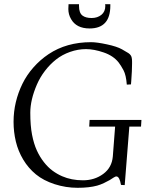

<svg xmlns="http://www.w3.org/2000/svg" viewBox="-20 -885 757 919"><path d="M484.1 -856.9 483.2 -865H508.1V-857.9Q508.1 -748.8 408.9 -748.8Q345.2 -748.8 319.8 -794.2Q307.1 -816.4 307.1 -841.8L308.1 -865H358.2V-856Q358.2 -823 375 -810.3Q390.4 -798.8 418.5 -798.8Q446.5 -798.8 465.3 -814Q484.1 -829.1 484.1 -856.9ZM212.4 -625.7Q298.3 -683.1 416 -683.1Q443.6 -683.1 491.8 -672.7Q540 -662.4 563.7 -649Q587.4 -635.7 594.8 -630.7Q602.3 -625.7 606.4 -619.1Q612.1 -610.6 612.1 -590.1V-580.1Q612.1 -547.6 608.2 -496.8L606.9 -481L586.9 -480Q583.5 -525.6 571.2 -548.7Q558.8 -571.8 547.9 -585.9Q522.5 -618.2 476.2 -634Q429.9 -649.9 391.6 -649.9Q353.3 -649.9 315.4 -636.6Q277.6 -623.3 248.4 -600.2Q219.2 -577.1 195.6 -546.4Q171.9 -515.6 156.7 -480.5Q125 -407.2 125 -345.3Q125 -283.4 133.4 -240.1Q141.8 -196.8 156.1 -165.4Q170.4 -134 190.2 -108.9Q210 -83.7 231.6 -67.9Q253.2 -52 277.3 -41.5Q321.8 -22 377.2 -22Q432.6 -22 474 -52.4Q515.4 -82.8 520 -136L531 -279.1H407L408.9 -311H657L655 -279.1H599.1L576.9 1L559.1 0Q552.5 -38.1 538.8 -40.3Q532.7 -41.3 523.3 -34.8Q513.9 -28.3 504.6 -22.8Q495.4 -17.3 477.8 -9Q460.2 -0.7 445.3 3.4Q407.2 13.9 351.2 13.9Q295.2 13.9 241.6 -3.4Q188 -20.8 151.9 -50.4Q115.7 -80.1 91.3 -120.8Q66.9 -161.6 55.9 -207.4Q44.9 -253.2 44.9 -301.8Q44.9 -350.3 55.8 -396Q66.7 -441.7 87.4 -484Q108.2 -526.4 140.3 -562.6Q172.4 -598.9 212.4 -625.7Z"/></svg>

Font: Linden Hill
Style: Italic
Weight: 400
Italic angle: -5.60001°
Version: Version 1.201